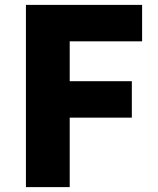

<svg xmlns="http://www.w3.org/2000/svg" viewBox="-20 -765 644 785"><path d="M86 0V-745H561V-596H265V-433H519V-284H265V0Z"/></svg>

Font: Noto Sans SC Thin Black
Style: Regular
Weight: 900
Version: Version 2.004-H2;hotconv 1.0.118;makeotfexe 2.5.65603